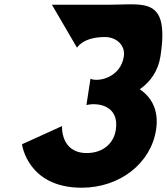

<svg xmlns="http://www.w3.org/2000/svg" viewBox="-20 -862 779 897"><path d="M383.8 -371C431.8 -384 538.9 -372 521.2 -256C510.5 -186 454.5 -147 385.5 -147C261.5 -147 269.8 -273 269.8 -273L82.8 -188C82.8 -188 107.7 15 361.7 15C538.7 15 685 -98 709.2 -256C722.5 -343 691.1 -406 633.1 -445C683.5 -480 719.4 -532 729.8 -600C772.5 -879 652.5 -840 495.5 -840H222.5L339.8 -639C339.8 -639 366.4 -689 470.4 -689C523.4 -689 566.6 -651 558.5 -598C543.7 -501 441 -477 402.6 -494Z"/></svg>

Font: Sztylet
Style: BdObl
Weight: 700
Foundry: Cannot Into Space Fonts, PlusOne Fonts
Version: Version 0.12